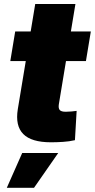

<svg xmlns="http://www.w3.org/2000/svg" viewBox="-20 -689 463 937"><path d="M423.3 -535.6 399.4 -391.1H30.3L54.2 -535.6ZM151.9 -669.4H348.1L267.1 -179.7Q264.2 -160.6 271.5 -152.1Q278.8 -143.6 300.8 -143.6Q311 -143.6 329.1 -145Q347.2 -146.5 354 -147.9L345.7 -4.9Q317.9 1.5 287.6 3.4Q257.3 5.4 228.5 5.4Q133.3 5.4 93.5 -34.9Q53.7 -75.2 66.9 -156.2ZM13.2 227.5 88.4 57.6H264.2L146 227.5Z"/></svg>

Font: Inter 20pt Black
Style: Italic
Weight: 900
Italic angle: -9.3988°
Version: Version 4.001;git-66647c0bb